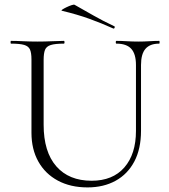

<svg xmlns="http://www.w3.org/2000/svg" viewBox="-20 -803 737 836"><path d="M572 -520Q572 -568 551.5 -590.5Q531 -613 487 -613Q484 -613 484 -619Q484 -625 487 -625Q509 -625 532.5 -623.5Q556 -622 584 -622Q607 -622 630.5 -623.5Q654 -625 673 -625Q675 -625 675 -619Q675 -613 673 -613Q633 -613 613.5 -590.5Q594 -568 594 -520V-234Q594 -155 565 -100Q536 -45 483.5 -16Q431 13 361 13Q287 13 232 -16.5Q177 -46 147 -99.5Q117 -153 117 -225V-544Q117 -573 110.5 -587.5Q104 -602 85 -607.5Q66 -613 28 -613Q26 -613 26 -619Q26 -625 28 -625Q52 -625 81 -623.5Q110 -622 143 -622Q177 -622 206.5 -623.5Q236 -625 258 -625Q261 -625 261 -619Q261 -613 258 -613Q220 -613 201 -607Q182 -601 176 -586Q170 -571 170 -542V-260Q170 -142 225 -79Q280 -16 379 -16Q471 -16 521.5 -74Q572 -132 572 -233ZM473 -679Q422 -702 369.5 -721Q317 -740 250 -756Q245 -757 251.5 -761.5Q258 -766 269.5 -771.5Q281 -777 291.5 -780.5Q302 -784 305 -782Q346 -759 387 -735.5Q428 -712 477 -689Q481 -688 479 -682.5Q477 -677 473 -679Z"/></svg>

Font: Cormorant Garamond Light
Style: Regular
Weight: 300
Designer: Christian Thalmann (Catharsis Fonts)
Foundry: Catharsis Fonts
Version: Version 4.001